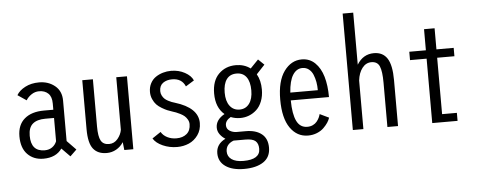

<svg xmlns="http://www.w3.org/2000/svg" viewBox="-59 -957 3269 1314"><g transform="rotate(-5 1575.0 -300.0)"><path d="M391.5 11 334 -47.5Q293 11 206.5 11Q139.5 11 97.5 -32Q55.5 -75 55.5 -155.5Q55.5 -234 104 -275.5Q152.5 -317 238.5 -317H302.5V-360Q302.5 -406.5 279 -429Q255.5 -451.5 216.5 -451.5Q187.5 -451.5 163.5 -435.2Q139.5 -419 126.5 -397L66.5 -437.5Q84.5 -469 125.8 -490.5Q167 -512 221.5 -512Q285 -512 329.8 -475.5Q374.5 -439 374.5 -373.5V-95.5L436 -32ZM220 -45.5Q250.5 -45.5 271.8 -60.8Q293 -76 302.5 -100.5V-260.5H242.5Q185.5 -260.5 155.8 -235.2Q126 -210 126 -153.5Q126 -45.5 220 -45.5Z M641.5 10Q580 10 548.8 -29.5Q517.5 -69 517.5 -164.5V-501H590.5V-177Q590.5 -107.5 606.8 -78.8Q623 -50 662.5 -50Q698.5 -50 722.2 -79Q746 -108 751 -140V-501H824.5V0H762.5L756.5 -54.5Q737 -24 706.8 -7Q676.5 10 641.5 10Z M1125.5 11Q1072.5 11 1026.5 -9.5Q980.5 -30 961.5 -62L1020.5 -101.5Q1035 -76.5 1063 -62.5Q1091 -48.5 1125.5 -48.5Q1169 -48.5 1196 -71.2Q1223 -94 1223 -137.5Q1223 -154.5 1214.2 -169.5Q1205.5 -184.5 1194.5 -194Q1183.5 -203.5 1165.8 -212.5Q1148 -221.5 1137.8 -225.2Q1127.5 -229 1112 -234Q1092.5 -240.5 1078.5 -246.2Q1064.5 -252 1042.5 -265Q1020.5 -278 1006.8 -292.5Q993 -307 982.5 -330.2Q972 -353.5 972 -380.5Q972 -413.5 985.8 -439.5Q999.5 -465.5 1022.5 -481Q1045.5 -496.5 1072.5 -504.2Q1099.5 -512 1128 -512Q1180.5 -512 1222.5 -489Q1264.5 -466 1278.5 -433L1220.5 -397Q1197 -453.5 1130 -453.5Q1092.5 -453.5 1067.5 -435.5Q1042.5 -417.5 1042.5 -380Q1042.5 -363.5 1049.8 -349.5Q1057 -335.5 1066.2 -326.8Q1075.5 -318 1090.2 -310.2Q1105 -302.5 1114 -299.2Q1123 -296 1136 -292Q1293.5 -244 1293.5 -139.5Q1293.5 -91.5 1268.5 -56.5Q1243.5 -21.5 1206.2 -5.2Q1169 11 1125.5 11Z M1602 -56Q1671 -56 1710.8 -24.2Q1750.5 7.5 1750.5 69.5Q1750.5 135 1701.5 167.8Q1652.5 200.5 1568.5 200.5Q1487.5 200.5 1441 168Q1394.5 135.5 1394.5 78Q1394.5 15 1458.5 -16.5Q1436 -30.5 1421 -51.2Q1406 -72 1406 -97Q1406 -151.5 1467 -185.5Q1408.5 -235 1408.5 -331Q1408.5 -419 1455.5 -465.5Q1502.5 -512 1573 -512Q1631 -512 1673 -480.5L1728 -537.5L1768.5 -498.5L1711 -437Q1736.5 -393 1736.5 -331Q1736.5 -286 1722.5 -250.2Q1708.5 -214.5 1685.2 -193Q1662 -171.5 1633.2 -160.2Q1604.5 -149 1573 -149Q1537.5 -149 1507.5 -161.5Q1470 -140 1470 -108.5Q1470 -83 1491.5 -69.5Q1513 -56 1540 -56ZM1573 -207Q1615 -207 1639.5 -239.8Q1664 -272.5 1664 -331Q1664 -390 1640.8 -422.2Q1617.5 -454.5 1573 -454.5Q1527.5 -454.5 1504.2 -422.2Q1481 -390 1481 -331Q1481 -272.5 1505.8 -239.8Q1530.5 -207 1573 -207ZM1459.5 71.5Q1459.5 105.5 1487.5 125.5Q1515.5 145.5 1568.5 145.5Q1683 145.5 1683 72Q1683 36 1663.2 18.5Q1643.5 1 1594 1H1513Q1459.5 21.5 1459.5 71.5Z M2178 -98.5Q2173 -82.5 2161.8 -65.2Q2150.5 -48 2132.2 -30Q2114 -12 2085.8 -0.5Q2057.5 11 2024.5 11Q1948.5 11 1902 -56Q1855.5 -123 1855.5 -250.5Q1855.5 -377.5 1904.2 -444.8Q1953 -512 2026 -512Q2079.5 -512 2116.8 -476Q2154 -440 2171.8 -379.5Q2189.5 -319 2189.5 -239H1927Q1928 -144 1951.5 -96.5Q1975 -49 2024.5 -49Q2045.5 -49 2062.5 -57Q2079.5 -65 2090 -78Q2100.5 -91 2106.5 -103.5Q2112.5 -116 2115.5 -128.5ZM2025.5 -453Q1985 -453 1959.5 -413.2Q1934 -373.5 1928.5 -292.5H2117.5Q2117.5 -322 2112.8 -348.8Q2108 -375.5 2098 -399.8Q2088 -424 2069.2 -438.5Q2050.5 -453 2025.5 -453Z M2332.5 0V-800H2405V-442.5Q2447 -511.5 2521.5 -511.5Q2583 -511.5 2613 -465Q2643 -418.5 2643 -315.5V0H2570V-304.5Q2570 -382.5 2555.2 -417Q2540.5 -451.5 2499 -451.5Q2461.5 -451.5 2436.2 -418.8Q2411 -386 2405 -334V0Z M2950.5 -55H3052V0H2878V-442.5H2764V-500H2878V-645H2950.5V-500H3069V-442.5H2950.5Z"/></g></svg>

Font: League Mono Condensed Light
Style: Regular
Weight: 300
Width: 1
Designer: Tyler Finck
Foundry: The League of Moveable Type / Tyler Finck
Version: Version 2.210